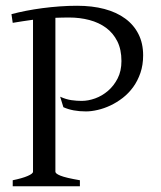

<svg xmlns="http://www.w3.org/2000/svg" viewBox="-20 -650 563 670"><path d="M24.4 0V-21Q57.6 -27.8 76.4 -35.9Q95.2 -43.9 95.2 -50.8V-581.1Q77.1 -578.6 59.3 -575.9Q41.5 -573.2 24.4 -570.3L20 -600.6Q43.5 -606.9 71 -612.3Q98.6 -617.7 128.4 -621.6Q158.2 -625.5 188.7 -627.7Q219.2 -629.9 249 -629.9Q301.8 -629.9 344.2 -618.7Q386.7 -607.4 416.7 -585.4Q446.8 -563.5 463.1 -531.2Q479.5 -499 479.5 -457Q479.5 -423.3 470 -395.5Q460.4 -367.7 444.6 -345.9Q428.7 -324.2 408.2 -308.3Q387.7 -292.5 365.5 -282Q343.3 -271.5 321 -266.4Q298.8 -261.2 279.8 -261.2Q233.9 -261.2 201.2 -275.9L189.9 -312.5Q210.4 -303.2 229.2 -300.5Q248 -297.9 265.1 -297.9Q287.6 -297.9 312 -306.6Q336.4 -315.4 356.9 -333Q377.4 -350.6 390.6 -376.5Q403.8 -402.3 403.8 -437Q403.8 -477.1 389.4 -505.9Q375 -534.7 350.1 -553Q325.2 -571.3 292 -580.1Q258.8 -588.9 221.2 -588.9Q209 -588.9 197 -588.6Q185.1 -588.4 173.3 -587.9V-50.8Q173.3 -47.9 177.2 -44.4Q181.2 -41 190.7 -37.1Q200.2 -33.2 216.8 -29.3Q233.4 -25.4 258.8 -21V0Z"/></svg>

Font: Gentium Plus Viet
Style: Regular
Weight: 400
Designer: J. Victor Gaultney, Annie Olsen, Iska Routamaa, Becca Hirsbrunner
Foundry: SIL International
Version: Version 5.000